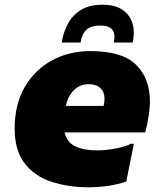

<svg xmlns="http://www.w3.org/2000/svg" viewBox="-20 -780 678 812"><path d="M354 12Q268 12 197 -11.5Q126 -35 84 -89.5Q42 -144 42 -236Q42 -338 84.5 -411.5Q127 -485 199.5 -524.5Q272 -564 362 -564Q497 -564 555.5 -506Q614 -448 614 -352Q614 -322 608.5 -287.5Q603 -253 594 -220H253Q263 -178 298.5 -161Q334 -144 390 -144Q429 -144 469.5 -152Q510 -160 534 -172H546L514 -12Q442 12 354 12ZM354 -424Q320 -424 294.5 -400.5Q269 -377 258 -332H418Q420 -340 421 -347.5Q422 -355 422 -364Q422 -391 404.5 -407.5Q387 -424 354 -424ZM412 -760Q468 -760 499.5 -737.5Q531 -715 541 -678.5Q551 -642 541 -600H461Q478 -672 404 -672Q365 -672 345.5 -654Q326 -636 321 -600H241Q247 -640 265.5 -676.5Q284 -713 320 -736.5Q356 -760 412 -760Z"/></svg>

Font: Kufam Black
Style: Italic
Weight: 900
Italic angle: -11°
Designer: Artur Schmal
Foundry: Original Type
Version: Version 1.301; ttfautohint (v1.8.3)